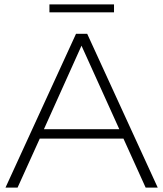

<svg xmlns="http://www.w3.org/2000/svg" viewBox="-20 -854 743 874"><path d="M5 0H60L161 -223H542L643 0H698L377 -700H326ZM205 -798H499V-834H205ZM180 -266 351 -646 523 -266Z"/></svg>

Font: Chess Sans Light
Style: Regular
Weight: 300
Designer: Wolf Bōese
Foundry: Wolf Bōese
Version: Version 7.223;Glyphs 3.3 (3306)